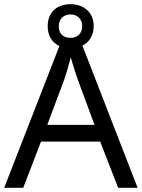

<svg xmlns="http://www.w3.org/2000/svg" viewBox="-20 -898 679 918"><path d="M545 0H638L374 -680C407 -696 428 -729 428 -774C428 -839 380 -878 317 -878C252 -878 208 -839 208 -773C208 -727 229 -694 264 -678L0 0H91L176 -221H459ZM317 -717C281 -717 261 -738 261 -773C261 -808 285 -829 317 -829C349 -829 373 -808 373 -773C373 -738 350 -717 317 -717ZM352 -517 432 -301H206L287 -517C295 -540 308 -583 318 -624C325 -599 346 -533 352 -517Z"/></svg>

Font: Noto Sans Newa
Style: Regular
Weight: 400
Designer: Monotype Design Team
Foundry: Monotype Imaging Inc.
Version: Version 2.007